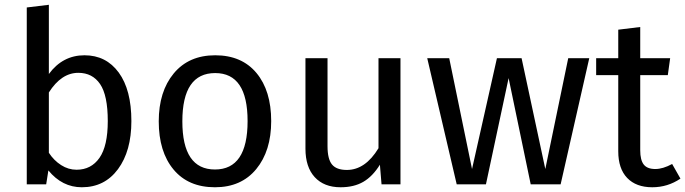

<svg xmlns="http://www.w3.org/2000/svg" viewBox="-20 -770 2862 802"><path d="M333 -539.1Q423.3 -539.1 476.1 -466.8Q528.8 -394.5 528.8 -264.2Q528.8 -139.2 472.9 -63.5Q417 12.2 321.8 12.2Q239.7 12.2 182.1 -58.1L172.9 0H91.8V-738.8L184.1 -750V-460.9Q241.7 -539.1 333 -539.1ZM299.8 -61Q360.8 -61 395.5 -110.6Q430.2 -160.2 430.2 -264.2Q430.2 -371.6 398.2 -418.7Q366.2 -465.8 307.1 -465.8Q236.3 -465.8 184.1 -383.8V-131.8Q205.1 -99.6 235.4 -80.3Q265.6 -61 299.8 -61Z M878.9 -539.1Q989.7 -539.1 1051.3 -465.1Q1112.8 -391.1 1112.8 -264.2Q1112.8 -139.6 1050.3 -63.7Q987.8 12.2 877.9 12.2Q766.6 12.2 704.8 -62Q643.1 -136.2 643.1 -263.2Q643.1 -387.7 705.8 -463.4Q768.6 -539.1 878.9 -539.1ZM878.9 -464.8Q741.7 -464.8 741.7 -263.2Q741.7 -62 877.9 -62Q1014.2 -62 1014.2 -264.2Q1014.2 -464.8 878.9 -464.8Z M1652.8 -526.9V0H1573.7L1566.9 -82Q1536.6 -33.2 1497.6 -10.5Q1458.5 12.2 1402.8 12.2Q1333.5 12.2 1294.7 -30Q1255.9 -72.3 1255.9 -148.9V-526.9H1348.1V-159.2Q1348.1 -105.5 1366.9 -82.8Q1385.7 -60.1 1428.7 -60.1Q1505.9 -60.1 1561 -150.9V-526.9Z M2441.4 -526.9 2321.8 0H2196.8L2104.5 -443.8L2009.8 0H1887.7L1764.6 -526.9H1856.4L1951.7 -64L2055.7 -526.9H2158.7L2257.8 -64L2353.5 -526.9Z M2787.6 -85 2822.3 -23.9Q2769 12.2 2704.6 12.2Q2637.2 12.2 2599.9 -26.6Q2562.5 -65.4 2562.5 -138.2V-456.1H2470.2V-526.9H2562.5V-646L2654.3 -657.2V-526.9H2779.3L2769.5 -456.1H2654.3V-142.1Q2654.3 -101.6 2668.9 -82.8Q2683.6 -64 2717.3 -64Q2749 -64 2787.6 -85Z"/></svg>

Font: FiraGO
Style: Regular
Weight: 400
Designer: bBox Type
Foundry: bBox Type GmbH
Version: Version 1.001;PS 001.001;hotconv 1.0.88;makeotf.lib2.5.64775